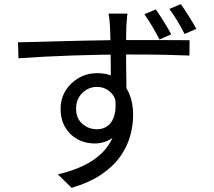

<svg xmlns="http://www.w3.org/2000/svg" viewBox="-20 -847 1040 932"><path d="M598.4 -780.9Q598 -775.6 596.6 -762.7Q595.2 -749.8 594.5 -737.1Q593.8 -724.5 593.4 -717.9Q592.4 -698.5 592.2 -665.8Q592 -633.2 592 -593.9Q592 -554.7 592.5 -514.9Q593 -475.2 593.5 -439.8Q594 -404.4 594 -380.4L518 -419.3Q518 -432.8 518 -461.5Q518 -490.2 517.7 -527.1Q517.4 -564 516.9 -601.6Q516.4 -639.2 515.7 -670.1Q515 -700.9 514 -717.5Q512.9 -737.7 510.8 -756.2Q508.7 -774.8 507.3 -780.9ZM67.4 -641.7Q108.3 -642.4 160.5 -643.8Q212.7 -645.2 271.4 -646.8Q330 -648.4 389.9 -649.7Q449.9 -651 505.5 -651.8Q561 -652.6 607.5 -652.6Q653.1 -652.6 697.8 -652.5Q742.4 -652.4 781.6 -652.4Q820.8 -652.4 851.5 -652.1Q882.1 -651.8 900.2 -651.8L899.5 -577.3Q857.4 -579.3 786.8 -580.9Q716.1 -582.5 606.1 -582.5Q541.6 -582.5 471.3 -581.3Q401 -580.1 329.8 -577.6Q258.7 -575.1 192.3 -571.7Q126 -568.3 69.6 -564.1ZM592.2 -351.3Q592.2 -284.5 572.8 -239.9Q553.4 -195.3 518.9 -173Q484.4 -150.6 438.7 -150.6Q407.1 -150.6 377.6 -161.4Q348.1 -172.2 324.8 -193.7Q301.4 -215.3 287.8 -246.4Q274.2 -277.5 274.2 -318.2Q274.2 -368.2 298.3 -407.1Q322.4 -446.1 362.9 -469Q403.3 -491.9 451 -491.9Q509.4 -491.9 548.2 -465.5Q587.1 -439.2 606.7 -393.7Q626.3 -348.2 626.3 -290Q626.3 -239.5 612 -187.7Q597.8 -135.8 564 -87.8Q530.2 -39.7 472.6 -0.5Q415 38.8 327.7 64.8L260.7 -0.8Q329 -16.4 382.6 -41.6Q436.1 -66.9 473.4 -103Q510.7 -139 530.1 -187.2Q549.5 -235.3 549.5 -297.2Q549.5 -365.1 520.7 -395.2Q491.8 -425.2 450.2 -425.2Q424.2 -425.2 401.2 -412.3Q378.2 -399.4 363.8 -375.8Q349.4 -352.1 349.4 -319.4Q349.4 -272.2 379.8 -245.9Q410.1 -219.6 450.8 -219.6Q482.4 -219.6 504.6 -237.2Q526.8 -254.9 536.1 -290.5Q545.4 -326.1 537.6 -378.9ZM736.2 -801.3Q753.9 -776.3 775.1 -742.3Q796.3 -708.2 811.1 -680.4L754.4 -655.3Q738.8 -685.3 719.2 -718.5Q699.6 -751.8 680.9 -777.8ZM857.6 -827Q875.4 -802.1 896.2 -769.1Q916.9 -736.2 933 -707.1L876 -682Q860.4 -713.2 840.9 -745.6Q821.3 -777.9 802 -803.5Z"/></svg>

Font: Noto Sans TC Thin
Style: Regular
Weight: 100
Designer: Ryoko NISHIZUKA 西塚涼子 (kana, bopomofo & ideographs); Paul D. Hunt (Latin, Greek & Cyrillic); Sandoll Communications 산돌커뮤니
Foundry: Adobe
Version: Version 2.004-H2;hotconv 1.0.118;makeotfexe 2.5.65603